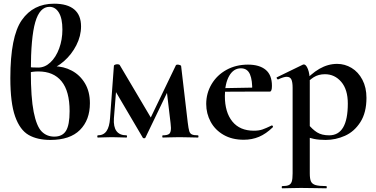

<svg xmlns="http://www.w3.org/2000/svg" viewBox="-20 -745 2036 1040"><path d="M467 -186Q467 -95 413 -41Q359 13 253 13Q182 13 135 -14Q88 -41 62 -114Q36 -187 36 -322Q36 -547 98 -636Q160 -725 273 -725Q345 -725 382 -694Q419 -663 419 -602Q419 -550 393.5 -500Q368 -450 326.5 -413.5Q285 -377 239 -365L273 -386Q324 -386 368.5 -362.5Q413 -339 440 -294Q467 -249 467 -186ZM357 -143Q357 -251 313.5 -304.5Q270 -358 188 -358Q154 -358 132 -350V-382Q154 -379 187 -379Q223 -379 253 -407Q283 -435 300.5 -482.5Q318 -530 318 -585Q318 -645 299 -676.5Q280 -708 248 -708Q195 -708 171 -625Q147 -542 147 -358Q147 -216 162.5 -138.5Q178 -61 205.5 -33Q233 -5 274 -5Q318 -5 337.5 -36.5Q357 -68 357 -143Z M1052 0Q1023 0 1007 -1L952 -2L899 -1Q886 0 862 0Q859 0 859 -6Q859 -12 862 -12Q886 -12 896 -19.5Q906 -27 906 -52Q906 -57 904 -77L882 -263L923 -322L768 0Q767 4 761 4Q754 4 753 0L600 -260L615 -331L597 -104Q591 -12 665 -12Q668 -12 668 -6Q668 0 665 0Q642 0 629 -1L586 -2L544 -1Q532 0 510 0Q507 0 507 -6Q507 -12 510 -12Q541 -12 557 -35Q573 -58 576 -104L597 -389Q597 -392 603 -394.5Q609 -397 616 -397Q626 -397 629 -392L803 -98L781 -76L933 -392Q935 -395 942 -395Q948 -395 954.5 -392.5Q961 -390 961 -388L997 -81Q1001 -48 1005 -35Q1009 -22 1019 -17Q1029 -12 1052 -12Q1055 -12 1055 -6Q1055 0 1052 0Z M1097 -182Q1097 -240 1126 -289Q1155 -338 1206.5 -366.5Q1258 -395 1323 -395Q1385 -395 1419 -367Q1453 -339 1453 -280Q1453 -249 1442 -249H1346Q1348 -310 1334 -342.5Q1320 -375 1285 -375Q1245 -375 1221.5 -334Q1198 -293 1198 -225Q1198 -137 1238.5 -87Q1279 -37 1355 -37Q1382 -37 1401 -43.5Q1420 -50 1451 -65L1453 -66Q1455 -66 1457.5 -62Q1460 -58 1458 -56Q1421 -20 1383 -4Q1345 12 1300 12Q1237 12 1191 -14.5Q1145 -41 1121 -85.5Q1097 -130 1097 -182ZM1162 -267 1381 -271V-249L1163 -248Z M1509 263Q1533 263 1544.5 257.5Q1556 252 1560.5 238Q1565 224 1565 194V-269Q1565 -301 1558 -315Q1551 -329 1533 -329Q1517 -329 1487 -315H1485Q1482 -315 1479.5 -320Q1477 -325 1479 -326L1621 -395Q1623 -396 1626 -396Q1638 -396 1648 -370.5Q1658 -345 1658 -303V194Q1658 224 1664.5 238Q1671 252 1689.5 257.5Q1708 263 1747 263Q1750 263 1750 269Q1750 275 1747 275Q1710 275 1689 274L1610 273L1551 274Q1536 275 1509 275Q1506 275 1506 269Q1506 263 1509 263ZM1612 -12 1647 -75Q1672 -44 1697.5 -28Q1723 -12 1763 -12Q1864 -12 1864 -184Q1864 -260 1828.5 -301.5Q1793 -343 1740 -343Q1705 -343 1679 -326.5Q1653 -310 1623 -276L1613 -288Q1664 -346 1710.5 -372.5Q1757 -399 1806 -399Q1848 -399 1884.5 -377Q1921 -355 1943 -313Q1965 -271 1965 -215Q1965 -135 1932 -83.5Q1899 -32 1848.5 -9.5Q1798 13 1744 13Q1708 13 1681 7.5Q1654 2 1612 -12Z"/></svg>

Font: Cormorant Infant
Style: Bold
Weight: 700
Designer: Christian Thalmann (Catharsis Fonts)
Foundry: Catharsis Fonts
Version: Version 4.000